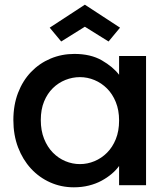

<svg xmlns="http://www.w3.org/2000/svg" viewBox="-20 -790 718 819"><path d="M37 -278Q37 -342 57 -394Q77 -446 112.5 -483Q148 -520 195.5 -540Q243 -560 297 -560Q367 -560 414.5 -532.5Q462 -505 488 -471V-551H603V0H488V-82Q475 -64 456 -48Q437 -32 413 -19Q389 -6 359 1.5Q329 9 295 9Q241 9 194 -12Q147 -33 112 -71Q77 -109 57 -161.5Q37 -214 37 -278ZM488 -276Q488 -320 474 -354.5Q460 -389 436.5 -412.5Q413 -436 383 -448.5Q353 -461 321 -461Q289 -461 259 -449Q229 -437 205.5 -414Q182 -391 168 -357Q154 -323 154 -278Q154 -233 168 -198Q182 -163 205.5 -139Q229 -115 259 -102.5Q289 -90 321 -90Q353 -90 383 -102.5Q413 -115 436.5 -138.5Q460 -162 474 -196.5Q488 -231 488 -276ZM492 -672 443 -613 342 -676 241 -613 192 -672 342 -770Z"/></svg>

Font: SVN-Poppins Medium
Style: Regular
Weight: 500
Designer: Ninad Kale (Devanagari), Jonny Pinhorn (Latin)
Foundry: Indian Type Foundry
Version: Version 3.002 2017; ttfautohint (v1.8.3)